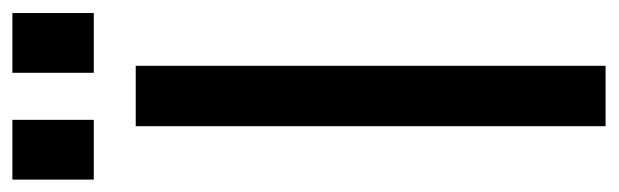

<svg xmlns="http://www.w3.org/2000/svg" viewBox="-364 -618 973 302"><g transform="rotate(-90 122.0 -466.5)"><path d="M75 0H170V-739H75ZM-9 -805H85V-933H-9ZM159 -805H253V-933H159Z"/></g></svg>

Font: Involve Medium
Style: Regular
Weight: 500
Designer: Stefan Peev
Foundry: Context Ltd.
Version: Version 1.001